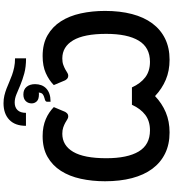

<svg xmlns="http://www.w3.org/2000/svg" viewBox="35 -1034 1006 1117"><g transform="rotate(-90 538.5 -475.0)"><path d="M602.5 -665.5Q631.5 -694 672.5 -712.2Q713.5 -730.5 771.5 -730.5Q842.5 -730.5 892.2 -702Q942 -673.5 973.5 -624.2Q1005 -575 1019.5 -508.8Q1034 -442.5 1034 -367.5Q1034 -280.5 1015.8 -210.8Q997.5 -141 961.5 -92.5Q925.5 -44 872.5 -18Q819.5 8 750 8Q685.5 8 633.5 -14Q581.5 -36 538.5 -76.5Q496 -36 443.8 -14Q391.5 8 327 8Q257.5 8 204.5 -18Q151.5 -44 115.5 -92.5Q79.5 -141 61.2 -210.8Q43 -280.5 43 -367.5Q43 -442.5 57.5 -508.8Q72 -575 103.5 -624.2Q135 -673.5 184.8 -702Q234.5 -730.5 305.5 -730.5Q334.5 -730.5 359 -725.8Q383.5 -721 404.2 -712.2Q425 -703.5 442.5 -691.5Q460 -679.5 474.5 -665.5L446.5 -599Q439.5 -588 433.8 -584.8Q428 -581.5 419.5 -581.5Q411.5 -581.5 403 -587Q394.5 -592.5 383.2 -598.8Q372 -605 356.5 -610.5Q341 -616 319.5 -616Q251.5 -616 214.2 -552.8Q177 -489.5 177 -360.5Q177 -237 216.2 -171.5Q255.5 -106 339 -106Q393 -106 429 -133.2Q465 -160.5 488 -211H589Q612 -160.5 648 -133.2Q684 -106 738 -106Q821.5 -106 861 -171.5Q900.5 -237 900.5 -360.5Q900.5 -489.5 863 -552.8Q825.5 -616 757.5 -616Q736 -616 720.8 -610.5Q705.5 -605 694.2 -598.8Q683 -592.5 674.5 -587Q666 -581.5 658 -581.5Q649.5 -581.5 643.5 -584.8Q637.5 -588 630.5 -599ZM505.5 -704Q505.5 -710 510 -713.5Q514.5 -717 526 -719.5Q542 -723.5 550 -730.5Q558 -737.5 559 -753Q556.5 -752.5 554 -752.2Q551.5 -752 549 -752Q519.5 -752 507.8 -764.8Q496 -777.5 496 -794Q496 -815 509.5 -828.8Q523 -842.5 548 -842.5Q577 -842.5 592.5 -823.5Q608 -804.5 608 -774.5Q608 -755 601.8 -738.2Q595.5 -721.5 582.8 -709.5Q570 -697.5 551.5 -691Q533 -684.5 509 -684.5Q507 -684.5 505.5 -684.5ZM758 -827Q708 -827 670.5 -837.2Q633 -847.5 603.2 -860Q573.5 -872.5 549 -882.8Q524.5 -893 501 -893Q473 -893 457 -876.5Q441 -860 441 -827.5H365.5Q365.5 -891 400.8 -924.5Q436 -958 497 -958Q521 -958 541.8 -953Q562.5 -948 582 -940.5Q601.5 -933 620.8 -924.5Q640 -916 661 -908.5Q682 -901 705.8 -896Q729.5 -891 758 -891Z"/></g></svg>

Font: Lato
Style: Bold
Weight: 700
Designer: Lukasz Dziedzic with Adam Twardoch and Botio Nikoltchev
Foundry: tyPoland Lukasz Dziedzic
Version: Version 2.010; 2014-09-01; http://www.latofonts.com/; ttfaut